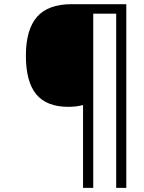

<svg xmlns="http://www.w3.org/2000/svg" viewBox="-20 -780 695 927"><path d="M541 127V-713.9H430.2V127H380.9V-272.9Q349.1 -264.2 310.1 -264.2Q205.1 -264.2 155 -324.7Q105 -385.3 105 -511Q105 -636.7 158.4 -698.2Q211.9 -759.8 325.2 -759.8H589.8V127Z"/></svg>

Font: Open Sans Hebrew Light
Style: Italic
Weight: 300
Italic angle: -12°
Foundry: Ascender Corporation, Yanek Iontef
Version: Version 2.001;PS 002.001;hotconv 1.0.70;makeotf.lib2.5.58329